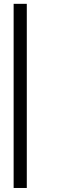

<svg xmlns="http://www.w3.org/2000/svg" viewBox="-20 -772 422 983"><path d="M49.8 -752.4H117.2V190.4H49.8Z"/></svg>

Font: SG Kara Bold
Style: Regular
Weight: 400
Designer: Damoon Khanjanzadeh
Version: Version 1.000